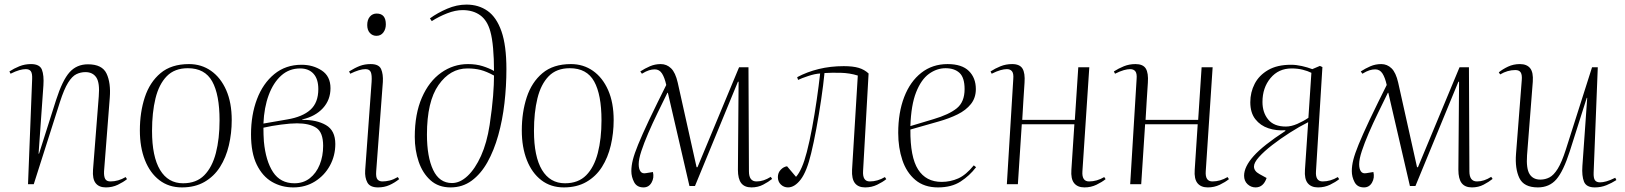

<svg xmlns="http://www.w3.org/2000/svg" viewBox="-20 -802 7076 836"><path d="M533 -22Q517 -9 493 2.5Q469 14 441 14Q411 14 396.5 -4.5Q382 -23 385 -63L410 -382Q415 -441 399.5 -464.5Q384 -488 352 -488Q331 -488 312.5 -479Q294 -470 276.5 -442Q259 -414 241 -358L127 0H102L120 -458Q121 -482 114.5 -491.5Q108 -501 92 -501Q80 -501 64 -496.5Q48 -492 26 -481L21 -491Q41 -504 64.5 -513.5Q88 -523 115 -523Q153 -523 162.5 -498.5Q172 -474 169 -430L148 -133H150L224 -366Q252 -453 283 -487.5Q314 -522 363 -522Q425 -522 444 -481.5Q463 -441 458 -377L433 -56Q432 -34 438 -23Q444 -12 461 -12Q495 -12 527 -31Z M772 14Q715 14 674 -17.5Q633 -49 611 -105Q589 -161 589 -234Q589 -313 610.5 -378.5Q632 -444 679 -483.5Q726 -523 803 -523Q857 -523 899 -493.5Q941 -464 965 -409.5Q989 -355 989 -279Q989 -222 976.5 -169Q964 -116 938 -75Q912 -34 870.5 -10Q829 14 772 14ZM777 -4Q835 -4 869.5 -39Q904 -74 920 -136Q936 -198 936 -278Q936 -390 904 -447.5Q872 -505 798 -505Q740 -505 706 -470Q672 -435 657 -373.5Q642 -312 642 -232Q642 -120 677 -62Q712 -4 777 -4Z M1257 14Q1206 14 1164.5 -10Q1123 -34 1098 -85Q1073 -136 1073 -217Q1073 -302 1099 -370.5Q1125 -439 1174.5 -479.5Q1224 -520 1293 -520Q1343 -520 1381 -495Q1419 -470 1419 -418Q1419 -367 1386 -331Q1353 -295 1296 -282V-280Q1358 -281 1399 -257.5Q1440 -234 1440 -175Q1440 -124 1416.5 -81Q1393 -38 1351.5 -12Q1310 14 1257 14ZM1127 -264 1231 -282Q1297 -293 1331.5 -324Q1366 -355 1366 -414Q1366 -458 1345 -481Q1324 -504 1287 -504Q1239 -504 1204.5 -473Q1170 -442 1150 -388Q1130 -334 1127 -264ZM1262 -4Q1301 -4 1329 -26Q1357 -48 1372 -85Q1387 -122 1387 -167Q1387 -226 1357 -245.5Q1327 -265 1273 -265Q1245 -265 1203.5 -259.5Q1162 -254 1127 -246Q1127 -228 1127.5 -215.5Q1128 -203 1129 -186Q1137 -101 1169 -52.5Q1201 -4 1262 -4Z M1579 -693Q1579 -716 1590.5 -729.5Q1602 -743 1620 -743Q1660 -743 1660 -696Q1660 -675 1649 -660.5Q1638 -646 1619 -646Q1602 -646 1590.5 -658.5Q1579 -671 1579 -693ZM1598 -445Q1600 -475 1594.5 -488Q1589 -501 1571 -501Q1546 -501 1505 -481L1500 -491Q1526 -507 1547 -515Q1568 -523 1594 -523Q1630 -523 1639.5 -501Q1649 -479 1647 -445L1618 -56Q1616 -30 1623.5 -21Q1631 -12 1645 -12Q1660 -12 1676.5 -16Q1693 -20 1712 -31L1718 -22Q1698 -6 1675.5 4Q1653 14 1626 14Q1591 14 1579.5 -7.5Q1568 -29 1570 -60Z M1852 -722Q1885 -746 1927 -764Q1969 -782 2011 -782Q2064 -782 2103 -754.5Q2142 -727 2163.5 -665.5Q2185 -604 2185 -501Q2185 -427 2176.5 -353Q2168 -279 2149.5 -213Q2131 -147 2102.5 -96Q2074 -45 2034 -15.5Q1994 14 1942 14Q1889 14 1854.5 -17Q1820 -48 1803 -98Q1786 -148 1786 -206Q1786 -306 1817 -377Q1848 -448 1901 -485.5Q1954 -523 2018 -523Q2053 -523 2081.5 -514Q2110 -505 2131 -493Q2131 -547 2127 -592Q2123 -637 2115 -665Q2102 -713 2071 -735.5Q2040 -758 1994 -758Q1963 -758 1927 -744Q1891 -730 1860 -710ZM1948 -5Q1983 -5 2016 -36Q2049 -67 2074.5 -123.5Q2100 -180 2112 -258Q2123 -332 2127 -384Q2131 -436 2131 -473Q2098 -491 2072.5 -497.5Q2047 -504 2015 -504Q1940 -504 1889.5 -432Q1839 -360 1839 -216Q1839 -119 1866 -62Q1893 -5 1948 -5Z M2435 14Q2378 14 2337 -17.5Q2296 -49 2274 -105Q2252 -161 2252 -234Q2252 -313 2273.5 -378.5Q2295 -444 2342 -483.5Q2389 -523 2466 -523Q2520 -523 2562 -493.5Q2604 -464 2628 -409.5Q2652 -355 2652 -279Q2652 -222 2639.5 -169Q2627 -116 2601 -75Q2575 -34 2533.5 -10Q2492 14 2435 14ZM2440 -4Q2498 -4 2532.5 -39Q2567 -74 2583 -136Q2599 -198 2599 -278Q2599 -390 2567 -447.5Q2535 -505 2461 -505Q2403 -505 2369 -470Q2335 -435 2320 -373.5Q2305 -312 2305 -232Q2305 -120 2340 -62Q2375 -4 2440 -4Z M3006 8H2982L2888 -398H2886Q2865 -355 2843 -310Q2821 -265 2802.5 -222Q2784 -179 2772.5 -144Q2761 -109 2761 -87Q2761 -67 2768.5 -56Q2776 -45 2792 -48L2823 -53Q2829 -28 2817 -7Q2805 14 2782 14Q2753 14 2741 -9Q2729 -32 2729 -57Q2729 -80 2735.5 -106Q2742 -132 2758.5 -172.5Q2775 -213 2806 -279Q2826 -320 2844 -357.5Q2862 -395 2881 -432Q2874 -464 2862.5 -482Q2851 -500 2831 -500Q2819 -500 2806 -496Q2793 -492 2775 -481L2768 -491Q2788 -504 2810 -513.5Q2832 -523 2857 -523Q2883 -523 2902 -504.5Q2921 -486 2931 -442L3013 -74H3017L3198 -509H3239L3241 -56Q3241 -12 3274 -12Q3290 -12 3305 -17Q3320 -22 3336 -32L3342 -23Q3326 -10 3303 2Q3280 14 3252 14Q3222 14 3207.5 -4.5Q3193 -23 3193 -63L3196 -446H3193Z M3451 -466Q3494 -489 3545 -501.5Q3596 -514 3654 -514Q3694 -514 3719 -506.5Q3744 -499 3762 -482L3738 -58Q3735 -12 3767 -12Q3801 -12 3833 -31L3839 -22Q3823 -9 3799 2.5Q3775 14 3747 14Q3717 14 3702.5 -4.5Q3688 -23 3690 -63L3715 -473Q3680 -484 3641 -485Q3602 -486 3570 -484Q3565 -433 3555.5 -368.5Q3546 -304 3534.5 -242Q3523 -180 3512 -135Q3493 -55 3466.5 -20.5Q3440 14 3411 14Q3393 14 3380 1.5Q3367 -11 3367 -31Q3367 -50 3379.5 -63Q3392 -76 3407 -78L3446 -32Q3473 -62 3493 -140Q3505 -186 3516 -245Q3527 -304 3536 -366Q3545 -428 3551 -482Q3529 -481 3499 -471Q3469 -461 3455 -454Z M4106 -523Q4168 -523 4198.5 -493Q4229 -463 4229 -414Q4229 -376 4207.5 -349Q4186 -322 4149.5 -304Q4113 -286 4067 -273L3944 -238Q3943 -118 3977.5 -64Q4012 -10 4080 -10Q4118 -10 4152 -25Q4186 -40 4220 -82L4230 -74Q4202 -37 4162.5 -11.5Q4123 14 4064 14Q4004 14 3965.5 -18.5Q3927 -51 3909 -105Q3891 -159 3891 -223Q3891 -312 3917 -379.5Q3943 -447 3991.5 -485Q4040 -523 4106 -523ZM4180 -414Q4180 -464 4158 -484.5Q4136 -505 4097 -505Q4059 -505 4025 -480.5Q3991 -456 3969 -400.5Q3947 -345 3944 -253L4044 -283Q4112 -303 4146 -330.5Q4180 -358 4180 -414Z M4658 -261H4429L4412 0H4364L4392 -458Q4394 -482 4386.5 -491.5Q4379 -501 4364 -501Q4352 -501 4336 -496.5Q4320 -492 4298 -481L4293 -491Q4313 -504 4336.5 -513.5Q4360 -523 4387 -523Q4420 -523 4432 -503.5Q4444 -484 4441 -442Q4439 -409 4436 -364.5Q4433 -320 4431 -280H4660L4675 -509H4723L4693 -56Q4690 -12 4722 -12Q4756 -12 4788 -31L4794 -22Q4778 -9 4754 2.5Q4730 14 4702 14Q4672 14 4657 -4.5Q4642 -23 4645 -63Z M5195 -261H4966L4949 0H4901L4929 -458Q4931 -482 4923.5 -491.5Q4916 -501 4901 -501Q4889 -501 4873 -496.5Q4857 -492 4835 -481L4830 -491Q4850 -504 4873.5 -513.5Q4897 -523 4924 -523Q4957 -523 4969 -503.5Q4981 -484 4978 -442Q4976 -409 4973 -364.5Q4970 -320 4968 -280H5197L5212 -509H5260L5230 -56Q5227 -12 5259 -12Q5293 -12 5325 -31L5331 -22Q5315 -9 5291 2.5Q5267 14 5239 14Q5209 14 5194 -4.5Q5179 -23 5182 -63Z M5676 -270Q5638 -251 5596.5 -224.5Q5555 -198 5519.5 -170.5Q5484 -143 5462 -118.5Q5440 -94 5440 -77Q5440 -57 5464 -44L5495 -27Q5481 14 5447 14Q5427 14 5412 0Q5397 -14 5397 -37Q5397 -76 5438.5 -122.5Q5480 -169 5577 -232L5576 -235Q5538 -232 5503 -243.5Q5468 -255 5446 -283Q5424 -311 5424 -357Q5424 -400 5443 -437Q5462 -474 5501.5 -497Q5541 -520 5601 -520Q5624 -520 5648.5 -514.5Q5673 -509 5694 -501L5727 -515L5738 -510L5710 -56Q5707 -12 5739 -12Q5773 -12 5805 -31L5811 -22Q5795 -9 5771 2.5Q5747 14 5719 14Q5689 14 5674 -4.5Q5659 -23 5662 -63ZM5690 -485Q5674 -493 5652 -498.5Q5630 -504 5604 -504Q5547 -504 5512 -462Q5477 -420 5477 -358Q5477 -312 5502 -281.5Q5527 -251 5579 -251Q5602 -251 5628.5 -262.5Q5655 -274 5677 -289Z M6143 8H6119L6025 -398H6023Q6002 -355 5980 -310Q5958 -265 5939.5 -222Q5921 -179 5909.5 -144Q5898 -109 5898 -87Q5898 -67 5905.5 -56Q5913 -45 5929 -48L5960 -53Q5966 -28 5954 -7Q5942 14 5919 14Q5890 14 5878 -9Q5866 -32 5866 -57Q5866 -80 5872.5 -106Q5879 -132 5895.5 -172.5Q5912 -213 5943 -279Q5963 -320 5981 -357.5Q5999 -395 6018 -432Q6011 -464 5999.5 -482Q5988 -500 5968 -500Q5956 -500 5943 -496Q5930 -492 5912 -481L5905 -491Q5925 -504 5947 -513.5Q5969 -523 5994 -523Q6020 -523 6039 -504.5Q6058 -486 6068 -442L6150 -74H6154L6335 -509H6376L6378 -56Q6378 -12 6411 -12Q6427 -12 6442 -17Q6457 -22 6473 -32L6479 -23Q6463 -10 6440 2Q6417 14 6389 14Q6359 14 6344.5 -4.5Q6330 -23 6330 -63L6333 -446H6330Z M6506 -487Q6523 -501 6546.5 -512Q6570 -523 6598 -523Q6628 -523 6642.5 -505Q6657 -487 6654 -446L6629 -126Q6625 -68 6640 -44Q6655 -20 6687 -20Q6708 -20 6726.5 -29.5Q6745 -39 6762.5 -67Q6780 -95 6798 -151L6912 -509H6937L6919 -51Q6918 -27 6924.5 -17.5Q6931 -8 6947 -8Q6959 -8 6975 -12.5Q6991 -17 7013 -28L7018 -18Q6998 -5 6974.5 4.5Q6951 14 6924 14Q6887 14 6877 -11Q6867 -36 6870 -79L6891 -376H6889L6815 -143Q6787 -56 6756.5 -21Q6726 14 6676 14Q6615 14 6595.5 -27Q6576 -68 6581 -132L6606 -453Q6608 -476 6601.5 -486.5Q6595 -497 6578 -497Q6544 -497 6512 -478Z"/></svg>

Font: Display Extralight
Style: Italic
Weight: 200
Italic angle: -2°
Designer: Latin by Veronika Burian and Jose Scaglione. Greek by Irene Vlachou. Cyrillic by Vera Evstafieva
Foundry: TypeTogether
Version: Version 3.002